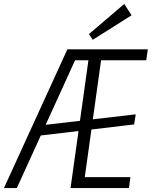

<svg xmlns="http://www.w3.org/2000/svg" viewBox="-50 -949 766 969"><path d="M290 -700H354L35 0H-30ZM145 -315 635 -372 627 -321 137 -263ZM404 -700H696L688 -645H449L466 -687L372 -13L366 -55H608L601 0H306ZM457 -700 449 -645H317L325 -700ZM614 -872 418 -748 399 -777 577 -929Z"/></svg>

Font: Pathway Extreme Condensed ExtraLight
Style: Italic
Weight: 250
Width: 3
Italic angle: -8°
Version: Version 1.001;gftools[0.9.26]